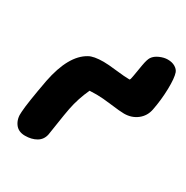

<svg xmlns="http://www.w3.org/2000/svg" viewBox="-150 -763 871 897"><g transform="rotate(30 286.0 -315.0)"><path d="M102.1 5.9Q65.4 5.9 47.4 -20Q29.3 -45.9 33.2 -83Q35.6 -128.4 61 -266.1Q91.3 -418.9 170.9 -462.9Q195.3 -477.1 249 -477.1Q273.4 -477.1 321.3 -471.4Q369.1 -465.8 394 -465.8Q397.9 -465.8 402.1 -492.9Q406.2 -520 412.4 -554Q418.5 -587.9 426.8 -600.1Q437.5 -616.2 460.2 -626.2Q482.9 -636.2 502.9 -636.2Q526.4 -636.2 542.5 -626.7Q558.6 -617.2 564 -603Q573.2 -576.7 571.8 -517.1Q570.3 -457.5 559.1 -399.9Q551.8 -361.3 522 -338.1Q492.2 -314.9 451.2 -314.9Q430.2 -314.9 378.7 -321.5Q327.1 -328.1 297.9 -328.1Q272 -328.1 258.8 -327.1Q231.4 -268.1 219.2 -206.1Q212.9 -173.8 204.6 -117.7Q196.3 -61.5 194.8 -54.2Q188.5 -23.9 163.1 -9Q137.7 5.9 102.1 5.9Z"/></g></svg>

Font: Shantell Sans Irregular Bouncy
Style: Italic
Weight: 800
Italic angle: -11.31°
Designer: Stephen Nixon, Anya Danilova, Shantell Martin
Foundry: Arrow Type
Version: Version 1.006;[9816181b4]